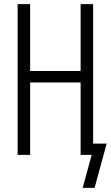

<svg xmlns="http://www.w3.org/2000/svg" viewBox="-20 -755 540 936"><path d="M383 161 427 0H373V-353H127V0H66V-735H127V-409H373V-735H434V-55H500L441 161Z"/></svg>

Font: Iosevka Fixed SS04 Light
Style: Regular
Weight: 300
Monospace: yes
Designer: Belleve Invis
Foundry: Belleve Invis
Version: Version 32.5.0